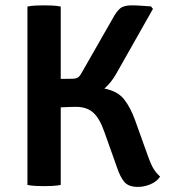

<svg xmlns="http://www.w3.org/2000/svg" viewBox="-20 -708 646 735"><path d="M593 -32Q580.5 -13 556.5 -2.8Q532.5 7.5 508 7.5Q472 7.5 456 -11.5Q440 -30.5 427.5 -68L379.5 -203Q361 -256 336.2 -277.5Q311.5 -299 270.5 -299Q250.5 -299 212.5 -297V0Q197 3 179.5 3.8Q162 4.5 148.5 4.5Q135.5 4.5 117.5 3.8Q99.5 3 85 0V-683Q99.5 -686 117.5 -686.8Q135.5 -687.5 148.5 -687.5Q162 -687.5 179.5 -686.8Q197 -686 212.5 -683V-406Q236.5 -406.5 256 -406.5Q273 -406.5 280.5 -413Q288 -419.5 297 -437L412.5 -639Q425.5 -663.5 439.5 -675.5Q453.5 -687.5 483.5 -687.5Q499.5 -687.5 519.2 -686.2Q539 -685 558 -683.5L565.5 -674L426 -427.5Q405.5 -391 379.5 -369Q430.5 -359 455 -327.8Q479.5 -296.5 496.5 -249.5L545.5 -113Q558.5 -76.5 568.5 -60.8Q578.5 -45 593 -32Z"/></svg>

Font: Signika Negative SC SemiBold
Style: Regular
Weight: 600
Designer: Anna Giedryś
Foundry: Anna Giedryś
Version: Version 2.000; ttfautohint (v1.8.3) -l 8 -r 50 -G 200 -x 9 -